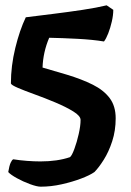

<svg xmlns="http://www.w3.org/2000/svg" viewBox="-20 -597 492 722"><path d="M133 105Q119 105 93 95.5Q67 86 43.5 73Q20 60 11 50Q15 26 20 15Q25 4 30 2Q55 6 82 8Q109 10 132 10Q196 10 243 -6Q250 -11 259.5 -36.5Q269 -62 276 -93Q283 -124 283 -146Q283 -161 255.5 -178Q228 -195 187.5 -212Q147 -229 108 -243Q72 -256 47.5 -266.5Q23 -277 21 -283Q21 -349 37.5 -416.5Q54 -484 77 -532Q125 -538 181.5 -545Q238 -552 291 -560Q344 -568 381 -577L406 -560Q406 -540 400.5 -516Q395 -492 387 -471.5Q379 -451 371 -441Q329 -448 271.5 -451Q214 -454 165 -455Q142 -401 140 -343L232 -316Q288 -299 329 -278.5Q370 -258 392.5 -228Q415 -198 415 -152Q415 -106 402 -66Q389 -26 370 4Q351 34 335 50Q318 62 285 74.5Q252 87 212 96Q172 105 133 105Z"/></svg>

Font: Texturina
Style: Bold
Weight: 700
Designer: Guillermo Torres Carreño
Foundry: Omnibus-Type
Version: Version 1.002; ttfautohint (v1.8.3)